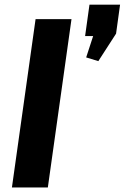

<svg xmlns="http://www.w3.org/2000/svg" viewBox="-20 -824 548 844"><path d="M294.3 -740 190.3 0H32.4L136.4 -740ZM507.8 -803.5 490.2 -676.1 412.2 -555.3 358.8 -571.6 420.8 -761.5 447.6 -665.4H354.1L373.3 -803.5Z"/></svg>

Font: Pathway Extreme 8pt Thin
Style: Italic
Weight: 100
Italic angle: -8°
Designer: Eduardo Rodriguez Tunni
Foundry: Eduardo Rodriguez Tunni
Version: Version 1.000